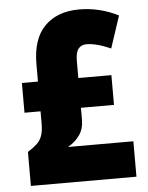

<svg xmlns="http://www.w3.org/2000/svg" viewBox="-52 -767 626 810"><g transform="rotate(-5 261.0 -362.0)"><path d="M313 -724Q400 -724 479 -684L434 -548Q374 -575 331 -575Q309 -575 297 -559.5Q285 -544 285 -508V-436H425V-310H285V-261Q285 -221 266 -194Q247 -167 216 -150H493V0H46V-144Q70 -159 85 -173Q100 -187 107 -207Q114 -227 114 -260V-310H46V-436H114V-509Q114 -617 167.5 -670.5Q221 -724 313 -724Z"/></g></svg>

Font: Noto Sans Myanmar UI Condensed Black
Style: Regular
Weight: 900
Width: 3
Designer: Monotype Design Team
Foundry: Monotype Imaging Inc.
Version: Version 2.103; ttfautohint (v1.8.4.7-5d5b)